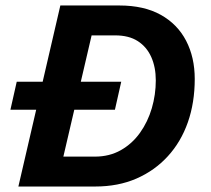

<svg xmlns="http://www.w3.org/2000/svg" viewBox="-20 -680 768 700"><path d="M18 -280 41 -382H422L399 -280ZM47 0 200 -660H415Q505 -660 566 -626Q627 -592 658.5 -531.5Q690 -471 690 -392Q690 -306 665 -234.5Q640 -163 592 -110.5Q544 -58 477.5 -29Q411 0 327 0ZM211 -109H326Q379 -109 420.5 -132.5Q462 -156 490.5 -196Q519 -236 533.5 -285.5Q548 -335 548 -387Q548 -435 531.5 -472Q515 -509 482.5 -530Q450 -551 400 -551H314Z"/></svg>

Font: Kantumruy Pro SemiBold
Style: Italic
Weight: 600
Italic angle: -13°
Version: Version 1.002